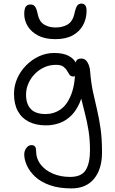

<svg xmlns="http://www.w3.org/2000/svg" viewBox="-20 -789 643 1069"><path d="M378 260Q308 260 257.5 242Q207 224 176 195Q145 166 130 133Q115 100 115 71Q115 50 127 34.5Q139 19 155 19Q169 19 175 27Q181 35 181 51Q181 94 206.5 127Q232 160 275 178Q318 196 370 196Q434 196 457.5 157.5Q481 119 481 48Q481 -12 473 -61.5Q465 -111 453.5 -155Q442 -199 432 -241Q422 -283 417 -328L449 -317Q442 -259 423.5 -216.5Q405 -174 377 -146Q349 -118 313 -104.5Q277 -91 235 -91Q181 -91 141 -111Q101 -131 79.5 -170Q58 -209 58 -267Q58 -312 76 -352.5Q94 -393 125.5 -425Q157 -457 197 -475.5Q237 -494 281 -494Q330 -494 359 -479.5Q388 -465 400.5 -443Q413 -421 413 -397Q413 -387 406 -375Q399 -363 389 -363Q374 -363 367 -373Q360 -383 353 -395.5Q346 -408 332.5 -418Q319 -428 292 -428Q257 -428 227 -414.5Q197 -401 174 -377.5Q151 -354 138 -324Q125 -294 125 -262Q125 -210 151.5 -182Q178 -154 234 -154Q280 -154 317.5 -180Q355 -206 377.5 -265.5Q400 -325 400 -424Q400 -444 407 -453.5Q414 -463 433 -463Q449 -463 459 -452.5Q469 -442 475 -425.5Q481 -409 482 -390Q487 -327 498 -276.5Q509 -226 520.5 -177.5Q532 -129 540 -72.5Q548 -16 548 59Q548 153 503.5 206.5Q459 260 378 260ZM288 -571Q231 -571 192.5 -591Q154 -611 134.5 -643Q115 -675 115 -711Q115 -741 124 -752.5Q133 -764 150 -764Q166 -764 175 -752.5Q184 -741 191 -706Q199 -669 225.5 -652.5Q252 -636 289 -636Q328 -636 355.5 -652Q383 -668 393 -707Q401 -745 409.5 -757Q418 -769 433 -769Q447 -769 454.5 -759.5Q462 -750 462 -729Q462 -686 443 -650Q424 -614 385.5 -592.5Q347 -571 288 -571Z"/></svg>

Font: Shantell Sans Light
Style: Regular
Weight: 300
Designer: Stephen Nixon, Anya Danilova, Shantell Martin
Foundry: Arrow Type
Version: Version 1.011;[c5ecc13dd]